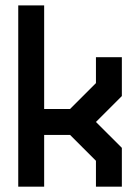

<svg xmlns="http://www.w3.org/2000/svg" viewBox="-20 -704 528 724"><path d="M48.8 -683.6H146.5V-293H244.1L341.8 -390.6V-488.3H439.5V-341.8L341.8 -244.1L439.5 -146.5V0H341.8V-97.7L244.1 -195.3H146.5V0H48.8Z"/></svg>

Font: BabelStone Runic Beorhtric
Style: Regular
Weight: 400
Designer: Andrew West
Foundry: BabelStone
Version: Version 7.004;November 9, 2023